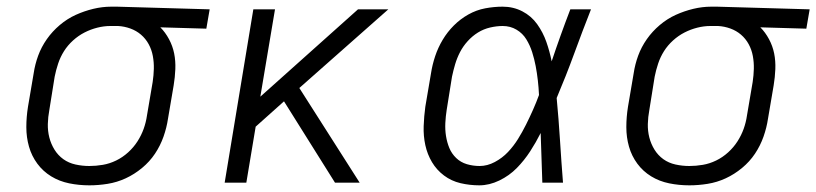

<svg xmlns="http://www.w3.org/2000/svg" viewBox="-20 -548 2449 576"><path d="M248 8Q217 8 187.5 2Q158 -4 133.5 -19Q109 -34 92 -57Q75 -80 67 -108Q59 -136 59 -166.5Q59 -197 64 -228L81 -328Q85 -355 94.5 -381Q104 -407 120.5 -430.5Q137 -454 159.5 -473Q182 -492 207.5 -503.5Q233 -515 260 -521.5Q287 -528 314 -528H331L609 -520L599 -462L461 -466Q476 -451 487 -430.5Q498 -410 502.5 -387.5Q507 -365 506 -340.5Q505 -316 501 -292L484 -192Q480 -165 470.5 -138Q461 -111 445 -87Q429 -63 406 -44Q383 -25 357 -13Q331 -1 303 3.5Q275 8 248 8ZM248 -50Q268 -50 288.5 -53.5Q309 -57 328.5 -66.5Q348 -76 364.5 -91Q381 -106 392.5 -124Q404 -142 411 -161.5Q418 -181 421 -202L438 -302Q441 -322 441.5 -341.5Q442 -361 438.5 -380Q435 -399 426 -415.5Q417 -432 403 -444Q389 -456 371 -462.5Q353 -469 334 -470H311Q292 -470 272 -465Q252 -460 233.5 -450.5Q215 -441 199 -426.5Q183 -412 172 -394.5Q161 -377 154.5 -357.5Q148 -338 144 -318L128 -218Q124 -197 123.5 -176Q123 -155 128 -135.5Q133 -116 143.5 -99Q154 -82 170 -70.5Q186 -59 206.5 -54.5Q227 -50 248 -50Z M654 0 740 -520H805L761 -258L1054 -520H1145L878 -284L1059 0H985L832 -244L747 -168L719 0Z M1418 8Q1389 8 1361.5 1.5Q1334 -5 1312 -21.5Q1290 -38 1276 -61.5Q1262 -85 1256 -112.5Q1250 -140 1251 -169.5Q1252 -199 1256 -228L1273 -328Q1277 -354 1285.5 -379.5Q1294 -405 1308 -428.5Q1322 -452 1341.5 -471.5Q1361 -491 1385 -504.5Q1409 -518 1435.5 -523Q1462 -528 1488 -528Q1520 -528 1547 -514Q1574 -500 1591.5 -475.5Q1609 -451 1619 -422.5Q1629 -394 1635 -364Q1648 -403 1662 -442Q1676 -481 1691 -520H1753Q1727 -454 1702.5 -387Q1678 -320 1650 -254Q1656 -191 1660 -127Q1664 -63 1669 0H1607Q1606 -37 1604.5 -74.5Q1603 -112 1602 -149Q1588 -121 1570.5 -94Q1553 -67 1530.5 -44Q1508 -21 1478 -6.5Q1448 8 1418 8ZM1419 -50Q1442 -50 1464.5 -62Q1487 -74 1504 -92Q1521 -110 1534 -131Q1547 -152 1558 -174Q1569 -196 1579 -218.5Q1589 -241 1597 -263Q1596 -285 1593.5 -307Q1591 -329 1587 -350Q1583 -371 1576.5 -391.5Q1570 -412 1559 -430Q1548 -448 1529.5 -459Q1511 -470 1488 -470Q1470 -470 1450.5 -465.5Q1431 -461 1414 -450.5Q1397 -440 1383 -424.5Q1369 -409 1360 -391.5Q1351 -374 1345.5 -355.5Q1340 -337 1336 -318L1320 -218Q1317 -199 1316 -179Q1315 -159 1318 -140Q1321 -121 1328 -104Q1335 -87 1348.5 -74Q1362 -61 1380.5 -55.5Q1399 -50 1419 -50Z M2048 8Q2017 8 1987.5 2Q1958 -4 1933.5 -19Q1909 -34 1892 -57Q1875 -80 1867 -108Q1859 -136 1859 -166.5Q1859 -197 1864 -228L1881 -328Q1885 -355 1894.5 -381Q1904 -407 1920.5 -430.5Q1937 -454 1959.5 -473Q1982 -492 2007.5 -503.5Q2033 -515 2060 -521.5Q2087 -528 2114 -528H2131L2409 -520L2399 -462L2261 -466Q2276 -451 2287 -430.5Q2298 -410 2302.5 -387.5Q2307 -365 2306 -340.5Q2305 -316 2301 -292L2284 -192Q2280 -165 2270.5 -138Q2261 -111 2245 -87Q2229 -63 2206 -44Q2183 -25 2157 -13Q2131 -1 2103 3.5Q2075 8 2048 8ZM2048 -50Q2068 -50 2088.5 -53.5Q2109 -57 2128.5 -66.5Q2148 -76 2164.5 -91Q2181 -106 2192.5 -124Q2204 -142 2211 -161.5Q2218 -181 2221 -202L2238 -302Q2241 -322 2241.5 -341.5Q2242 -361 2238.5 -380Q2235 -399 2226 -415.5Q2217 -432 2203 -444Q2189 -456 2171 -462.5Q2153 -469 2134 -470H2111Q2092 -470 2072 -465Q2052 -460 2033.5 -450.5Q2015 -441 1999 -426.5Q1983 -412 1972 -394.5Q1961 -377 1954.5 -357.5Q1948 -338 1944 -318L1928 -218Q1924 -197 1923.5 -176Q1923 -155 1928 -135.5Q1933 -116 1943.5 -99Q1954 -82 1970 -70.5Q1986 -59 2006.5 -54.5Q2027 -50 2048 -50Z"/></svg>

Font: Iosevka Light Extended Oblique
Style: Regular
Weight: 300
Width: 7
Italic angle: -9°
Monospace: yes
Designer: Belleve Invis
Foundry: Belleve Invis
Version: Version 32.5.0; ttfautohint (v1.8.4)